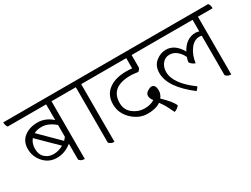

<svg xmlns="http://www.w3.org/2000/svg" viewBox="-80 -1093 2148 1642"><g transform="rotate(-30 994.5 -272.0)"><path d="M568 -550H423V20Q402 20 386 10.5Q370 1 370 -8V-161Q301 -107 223.5 -107Q146 -107 94.5 -164Q43 -221 43 -296.5Q43 -372 95.5 -412.5Q148 -453 227 -453Q306 -453 370 -395V-550H-10Q-25 -569 -25 -600H553Q568 -582 568 -550ZM127 -357Q97 -322 97 -266.5Q97 -211 131 -180Q165 -149 214 -149Q263 -149 311 -176ZM237 -403Q194 -403 162 -386L347 -203Q361 -217 370 -230V-346Q305 -403 237 -403Z M861 -550H716V20Q695 20 679 10.5Q663 1 663 -8V-550H533Q518 -569 518 -600H846Q861 -582 861 -550Z M1214 -550V-428Q1214 -419 1204 -407.5Q1194 -396 1189.5 -396Q1185 -396 1162 -399.5Q1139 -403 1117 -403Q920 -403 920 -245Q920 -177 971 -137.5Q1022 -98 1083 -98Q1144 -98 1182 -124Q1160 -151 1160 -176Q1160 -201 1184.5 -216.5Q1209 -232 1226 -232Q1243 -232 1253.5 -217.5Q1264 -203 1264 -170Q1264 -137 1240 -105Q1319 -30 1341 19Q1323 44 1290 56Q1286 48 1276.5 29.5Q1267 11 1262.5 1.5Q1258 -8 1250 -23Q1236 -47 1213 -79Q1166 -46 1083.5 -46Q1001 -46 933 -110Q865 -174 865 -264Q865 -354 929.5 -403Q994 -452 1103 -452Q1131 -452 1161 -449V-550H826Q811 -569 811 -600H1325Q1340 -582 1340 -550Z M2014 -550H1869V20Q1848 20 1832 10.5Q1816 1 1816 -8V-393Q1809 -396 1792 -396Q1741 -396 1702 -343.5Q1663 -291 1653 -215Q1637 -220 1622.5 -231.5Q1608 -243 1604 -253Q1604 -272 1615 -299Q1599 -336 1567 -363.5Q1535 -391 1493.5 -391Q1452 -391 1424.5 -358Q1397 -325 1397 -276Q1397 -161 1567 -37Q1558 -20 1541 -5Q1342 -157 1342 -296Q1342 -367 1388 -405Q1434 -443 1489 -443Q1577 -443 1634 -342Q1688 -442 1781 -442Q1801 -442 1816 -435V-550H1305Q1290 -569 1290 -600H1999Q2014 -582 2014 -550Z"/></g></svg>

Font: Karma Light
Style: Regular
Weight: 300
Designer: Joana Correia
Foundry: Indian Type Foundry
Version: Version 1.202;PS 1.0;hotconv 1.0.78;makeotf.lib2.5.61930; tt